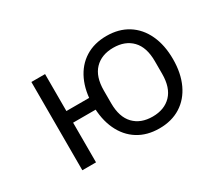

<svg xmlns="http://www.w3.org/2000/svg" viewBox="-102 -744 1104 972"><g transform="rotate(-30 450.0 -258.0)"><path d="M225 -232V0H145V-516H225V-300H365L363 -232ZM356 -258Q356 -340 384.5 -401Q413 -462 465.5 -495Q518 -528 590 -528Q662 -528 714.5 -495Q767 -462 795.5 -401Q824 -340 824 -258Q824 -176 795.5 -115Q767 -54 714.5 -21Q662 12 590 12Q518 12 465.5 -21Q413 -54 384.5 -115Q356 -176 356 -258ZM739 -221V-295Q739 -376 699 -417.5Q659 -459 590 -459Q521 -459 481 -417.5Q441 -376 441 -295V-221Q441 -140 481 -98.5Q521 -57 590 -57Q659 -57 699 -98.5Q739 -140 739 -221Z"/></g></svg>

Font: iA Writer Duo V
Style: Regular
Weight: 400
Designer: Mike Abbink, Paul van der Laan, Pieter van Rosmalen, Oliver Reichenstein
Foundry: Information Architects Inc.
Version: Version 2.000